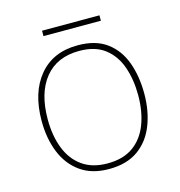

<svg xmlns="http://www.w3.org/2000/svg" viewBox="-99 -726 772 824"><g transform="rotate(-15 287.5 -314.0)"><path d="M515 -264Q515 -187 490.5 -124.5Q466 -62 415.5 -26Q365 10 286 10Q210 10 159.5 -26Q109 -62 84 -124Q59 -186 59 -264Q59 -390 120.5 -464Q182 -538 292 -538Q372 -538 421 -501.5Q470 -465 492.5 -403Q515 -341 515 -264ZM86 -264Q86 -191 108 -134.5Q130 -78 174.5 -46.5Q219 -15 286 -15Q356 -15 400.5 -47Q445 -79 466.5 -135.5Q488 -192 488 -264Q488 -333 468.5 -389.5Q449 -446 406 -479.5Q363 -513 292 -513Q193 -513 139.5 -447Q86 -381 86 -264ZM416 -638V-614H161V-638Z"/></g></svg>

Font: Noto Sans Myanmar Thin
Style: Regular
Weight: 100
Designer: Monotype Design Team
Foundry: Monotype Imaging Inc.
Version: Version 2.107; ttfautohint (v1.8.4.7-5d5b)